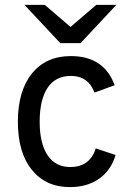

<svg xmlns="http://www.w3.org/2000/svg" viewBox="-20 -752 540 784"><path d="M309 -576H226L80 -732H163L268 -642L373 -732H455ZM265 12Q167 12 110 -58.5Q53 -129 53 -255Q53 -381 110.5 -452Q168 -523 269 -523Q405 -523 448 -404L366 -374Q340 -442 270 -442Q206 -442 174 -393Q142 -344 142 -255Q142 -167 174 -118.5Q206 -70 267 -70Q347 -70 371 -146L452 -119Q433 -56 384.5 -22Q336 12 265 12Z"/></svg>

Font: Overpass
Style: Regular
Weight: 400
Designer: Delve Withrington, Thomas Jockin
Foundry: Delve Fonts
Version: Version 3.000;DELV;Overpass